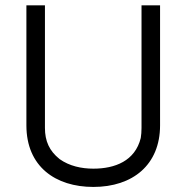

<svg xmlns="http://www.w3.org/2000/svg" viewBox="-20 -700 647 728"><path d="M586.9 -224.6V-679.7H516.6V-214.8C516.6 -201.2 515.6 -188.5 513.7 -176.8C492.2 -89.8 416 -60.5 334 -60.5C289.1 -60.5 243.2 -70.3 206.1 -96.7C167 -127.9 150.4 -165 150.4 -214.8V-679.7H80.1V-224.6C80.1 -68.4 190.4 8.8 334 8.8C483.4 8.8 586.9 -75.2 586.9 -224.6Z"/></svg>

Font: My Font
Style: Regular
Weight: 400
Designer: Alfredo Marco Pradil
Version: Version 0.001